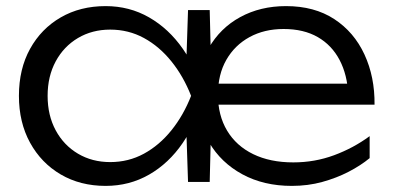

<svg xmlns="http://www.w3.org/2000/svg" viewBox="-20 -596 1288 629"><path d="M936 13Q844 13 774 -25Q704 -63 665 -129.5Q626 -196 626 -282Q626 -372 663.5 -438Q701 -504 767 -540Q833 -576 917 -576Q1010 -576 1075 -533.5Q1140 -491 1174 -417.5Q1208 -344 1207 -253H671V-322H1169L1121 -285Q1118 -351 1092.5 -399.5Q1067 -448 1021 -474.5Q975 -501 909 -501Q846 -501 797.5 -474.5Q749 -448 721.5 -400Q694 -352 694 -286Q694 -218 724 -168Q754 -118 809.5 -91Q865 -64 941 -64Q1011 -64 1074.5 -87.5Q1138 -111 1191 -150V-78Q1162 -54 1122.5 -33.5Q1083 -13 1036 0Q989 13 936 13ZM596 0 589 -213 614 -282 589 -350 596 -563H667L674 -283L667 0ZM646 -282Q624 -194 578.5 -127.5Q533 -61 468.5 -24Q404 13 326 13Q243 13 179 -24.5Q115 -62 78.5 -128.5Q42 -195 42 -282Q42 -370 78.5 -436Q115 -502 179 -539Q243 -576 326 -576Q404 -576 468.5 -539Q533 -502 579 -436Q625 -370 646 -282ZM136 -282Q136 -218 162.5 -169Q189 -120 235.5 -92.5Q282 -65 341 -65Q401 -65 451.5 -92.5Q502 -120 541.5 -169Q581 -218 606 -282Q581 -346 541.5 -395Q502 -444 451.5 -471.5Q401 -499 341 -499Q282 -499 235.5 -471.5Q189 -444 162.5 -395Q136 -346 136 -282Z"/></svg>

Font: Unbounded Light
Style: Regular
Weight: 300
Designer: Luke Prowse, Jean-Baptiste Morizot, Fátima Lázaro, Florian Runge
Foundry: NaN
Version: Version 1.700